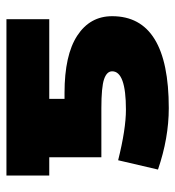

<svg xmlns="http://www.w3.org/2000/svg" viewBox="8 -568 569 626"><g transform="rotate(-90 293.0 -255.5)"><path d="M33.2 -379.9V-519.5H543V-379.9H283.2V-330.1H302.7Q425.8 -330.1 489.3 -288.6Q552.7 -247.1 552.7 -174.8Q552.7 9.8 252.9 9.8Q155.3 9.8 52.7 -25.4L83 -155.3Q184.6 -129.9 248 -129.9Q373 -129.9 373 -174.8Q373 -192.4 347.2 -201.2Q321.3 -210 252.9 -210H92.8V-379.9Z"/></g></svg>

Font: GenEi M Gothic v2 Black
Style: Regular
Weight: 900
Version: Version 2.0